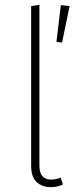

<svg xmlns="http://www.w3.org/2000/svg" viewBox="-20 -759 327 789"><path d="M108 -77V-734L142 -739V-78Q142 -21 190 -21Q210 -21 229 -29L239 -1Q215 10 189 10Q152 10 130 -11.5Q108 -33 108 -77ZM266 -734 230 -738 212 -587 235 -584Z"/></svg>

Font: FiraGO UltraLight
Style: Regular
Weight: 200
Designer: bBox Type
Foundry: bBox Type GmbH
Version: Version 1.001